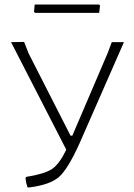

<svg xmlns="http://www.w3.org/2000/svg" viewBox="-20 -825 593 852"><path d="M419 -805 424 -801 420 -768H135L131 -773L134 -805ZM93 -34 96 -40Q177 -53 210 -74.5Q243 -96 274 -161L29 -638L87 -639L107 -588L293 -223H301L458 -590L476 -638H530L333 -189Q281 -74 241.5 -39.5Q202 -5 109 7L102 6Q96 -10 93 -34Z"/></svg>

Font: Alegreya Sans Light
Style: Regular
Weight: 300
Designer: Juan Pablo del Peral
Foundry: Huerta Tipografica
Version: Version 2.007